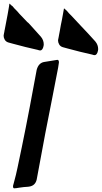

<svg xmlns="http://www.w3.org/2000/svg" viewBox="-126 -1050 563 1062"><path d="M96 -771Q91 -771 83 -774Q15 -789 -54 -808Q-66 -811 -79.5 -815Q-93 -819 -99.5 -830Q-106 -841 -106 -852Q-106 -857 -105 -859.5Q-104 -862 -104 -863.5Q-104 -865 -104 -866Q-103 -867 -103 -869L-101 -880Q-101 -882 -101 -882Q-100 -883 -100 -885Q-87 -956 -84 -969Q-78 -1008 -76 -1015L-74 -1030Q-72 -1030 -64 -1021L-57 -1016Q-46 -1002 -33 -990Q-26 -981 -18 -973Q3 -952 25 -928Q28 -927 42 -911.5Q56 -896 100 -847Q116 -828 116 -804L115 -796Q110 -771 96 -771ZM397 -745Q392 -745 384 -748Q316 -763 247 -782Q235 -785 221.5 -789Q208 -793 201.5 -804Q195 -815 195 -826Q195 -831 196 -833.5Q197 -836 197 -837.5Q197 -839 197.5 -840Q198 -841 199 -848Q200 -855 200.5 -856.5Q201 -858 205 -880Q210 -911 217 -943L228 -1004L244 -990Q255 -976 268 -964L326 -902Q358 -869 401 -821Q417 -802 417 -778L416 -770Q411 -745 397 -745ZM-46 -8Q-53 -8 -54 -17Q-54 -21 -53.5 -24Q-53 -27 -52 -30V-29L-51 -33Q-48 -47 -46 -52Q-38 -80 -29 -123Q19 -348 60 -573L77 -664Q87 -701 117 -707L191 -719Q200 -719 200 -705Q200 -695 182 -606L163 -508Q130 -347 77 -57Q69 -23 36 -18L29 -17Q7 -16 -19 -12L-38 -9H-45Z"/></svg>

Font: Bangerz
Style: Regular
Weight: 400
Designer: vernon adams
Foundry: Vernon Adams
Version: Version 2.10;February 7, 2025;FontCreator 13.0.0.2683 64-bit